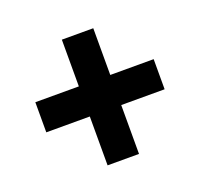

<svg xmlns="http://www.w3.org/2000/svg" viewBox="-96 -702 792 743"><g transform="rotate(-20 300.0 -330.0)"><path d="M356.9 -396.5H535.6V-272.5H356.9V-71.3H227.5V-272.5H48.3V-396.5H227.5V-588.9H356.9Z"/></g></svg>

Font: TypoPRO Roboto Mono
Style: Bold
Weight: 700
Designer: Google
Version: Version 2.000986; 2015; ttfautohint (v1.3)